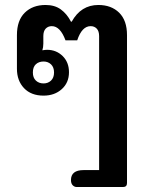

<svg xmlns="http://www.w3.org/2000/svg" viewBox="-20 -581 605 771"><path d="M288 170Q279 170 272 163Q265 156 265 142Q265 102 316 102H378V-436Q378 -456 368.5 -466Q359 -476 344 -476Q309 -476 290 -419H243Q222 -476 188 -476Q173 -476 163.5 -466Q154 -456 154 -436V-406Q154 -391 150 -379Q162 -381 169 -381Q206 -381 231.5 -356Q257 -331 257 -291Q257 -249 228 -223Q199 -197 155 -197Q105 -197 76.5 -227Q48 -257 48 -305V-440Q48 -499 79.5 -530Q111 -561 163 -561Q200 -561 224.5 -543Q249 -525 265 -494H268Q305 -561 375 -561Q427 -561 458.5 -530Q490 -499 490 -440V154Q490 170 474 170ZM197 -290Q197 -311 185 -322.5Q173 -334 155 -334Q136 -334 124 -323Q112 -312 112 -290Q112 -269 124 -257.5Q136 -246 155 -246Q173 -246 185 -257.5Q197 -269 197 -290Z"/></svg>

Font: Maitree Semibold
Style: Regular
Weight: 600
Designer: CadsonDemak Team
Foundry: CadsonDemak
Version: Version 1.010